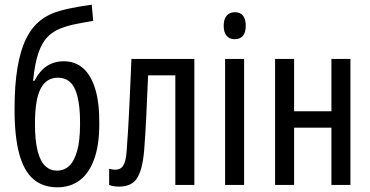

<svg xmlns="http://www.w3.org/2000/svg" viewBox="-20 -788 1578 818"><path d="M224 10Q163 10 122.5 -24.5Q82 -59 62 -132.5Q42 -206 42 -322Q42 -426 54.5 -500Q67 -574 91.5 -623.5Q116 -673 153.5 -702Q191 -731 243 -744Q261 -749 281.5 -753Q302 -757 324.5 -761Q347 -765 371 -768L377 -699Q354 -695 333.5 -691.5Q313 -688 295 -684Q277 -680 258 -674Q214 -661 186.5 -634.5Q159 -608 143.5 -562Q128 -516 121 -444H127Q142 -473 161 -491.5Q180 -510 203 -518.5Q226 -527 251 -527Q301 -527 335 -496.5Q369 -466 386.5 -406.5Q404 -347 403 -259Q403 -172 382 -112Q361 -52 321 -21Q281 10 224 10ZM222 -61Q253 -61 274.5 -81Q296 -101 308.5 -144.5Q321 -188 321 -258Q322 -355 300.5 -406Q279 -457 226 -457Q178 -457 153.5 -411Q129 -365 129 -261Q129 -188 140.5 -144Q152 -100 173 -80.5Q194 -61 222 -61Z M488 7Q477 7 466 5.5Q455 4 445 0V-69Q453 -67 458.5 -66Q464 -65 470 -65Q486 -65 496 -72.5Q506 -80 512 -98.5Q518 -117 520 -151Q523 -193 525.5 -231.5Q528 -270 530 -313Q532 -356 534.5 -410Q537 -464 540 -537H808V0H727V-467H611Q608 -412 606.5 -368Q605 -324 603 -287.5Q601 -251 599 -216.5Q597 -182 594 -145Q587 -65 564 -29Q541 7 488 7Z M939 0V-537H1020V0ZM980 -621Q957 -621 945 -636Q933 -651 933 -678Q933 -706 945.5 -721Q958 -736 981 -736Q1004 -736 1015.5 -721Q1027 -706 1027 -678Q1027 -650 1015 -635.5Q1003 -621 980 -621Z M1152 0V-537H1233V-314H1392V-537H1473V0H1392V-244H1233V0Z"/></svg>

Font: Noto Sans ExtraCondensed
Style: Regular
Weight: 400
Width: 2
Designer: Monotype Design Team
Foundry: Monotype Imaging Inc.
Version: Version 2.013